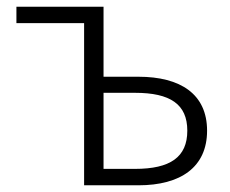

<svg xmlns="http://www.w3.org/2000/svg" viewBox="-20 -553 686 573"><path d="M231 0H393C519 0 598 -54 598 -163C598 -272 519 -324 393 -324H289V-533H29V-484H231ZM289 -49V-276H383C488 -276 539 -242 539 -163C539 -84 488 -49 383 -49Z"/></svg>

Font: Noto Sans CJK KR Light
Style: Regular
Weight: 300
Designer: Ryoko NISHIZUKA (kana & ideographs); Paul D. Hunt (Latin, Greek & Cyrillic); Wenlong ZHANG (bopomofo); Sandoll Communica
Foundry: Adobe Systems Incorporated
Version: Version 1.004;PS 1.004;hotconv 1.0.82;makeotf.lib2.5.63406